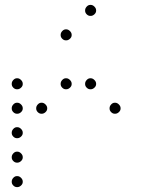

<svg xmlns="http://www.w3.org/2000/svg" viewBox="-20 -793 640 785"><path d="M349 -773Q341 -773 334.5 -766Q328 -759 328 -751V-749Q328 -741 334.5 -734.5Q341 -728 349 -728H351Q359 -728 366 -734.5Q373 -741 373 -749V-751Q373 -759 366 -766Q359 -773 351 -773ZM249 -673Q241 -673 234.5 -666Q228 -659 228 -651V-649Q228 -641 234.5 -634.5Q241 -628 249 -628H251Q259 -628 266 -634.5Q273 -641 273 -649V-651Q273 -659 266 -666Q259 -673 251 -673ZM49 -473Q41 -473 34.5 -466Q28 -459 28 -451V-449Q28 -441 34.5 -434.5Q41 -428 49 -428H51Q59 -428 66 -434.5Q73 -441 73 -449V-451Q73 -459 66 -466Q59 -473 51 -473ZM249 -473Q241 -473 234.5 -466Q228 -459 228 -451V-449Q228 -441 234.5 -434.5Q241 -428 249 -428H251Q259 -428 266 -434.5Q273 -441 273 -449V-451Q273 -459 266 -466Q259 -473 251 -473ZM349 -473Q341 -473 334.5 -466Q328 -459 328 -451V-449Q328 -441 334.5 -434.5Q341 -428 349 -428H351Q359 -428 366 -434.5Q373 -441 373 -449V-451Q373 -459 366 -466Q359 -473 351 -473ZM49 -373Q41 -373 34.5 -366Q28 -359 28 -351V-349Q28 -341 34.5 -334.5Q41 -328 49 -328H51Q59 -328 66 -334.5Q73 -341 73 -349V-351Q73 -359 66 -366Q59 -373 51 -373ZM149 -373Q141 -373 134.5 -366Q128 -359 128 -351V-349Q128 -341 134.5 -334.5Q141 -328 149 -328H151Q159 -328 166 -334.5Q173 -341 173 -349V-351Q173 -359 166 -366Q159 -373 151 -373ZM449 -373Q441 -373 434.5 -366Q428 -359 428 -351V-349Q428 -341 434.5 -334.5Q441 -328 449 -328H451Q459 -328 466 -334.5Q473 -341 473 -349V-351Q473 -359 466 -366Q459 -373 451 -373ZM49 -273Q41 -273 34.5 -266Q28 -259 28 -251V-249Q28 -241 34.5 -234.5Q41 -228 49 -228H51Q59 -228 66 -234.5Q73 -241 73 -249V-251Q73 -259 66 -266Q59 -273 51 -273ZM49 -173Q41 -173 34.5 -166Q28 -159 28 -151V-149Q28 -141 34.5 -134.5Q41 -128 49 -128H51Q59 -128 66 -134.5Q73 -141 73 -149V-151Q73 -159 66 -166Q59 -173 51 -173ZM49 -73Q41 -73 34.5 -66Q28 -59 28 -51V-49Q28 -41 34.5 -34.5Q41 -28 49 -28H51Q59 -28 66 -34.5Q73 -41 73 -49V-51Q73 -59 66 -66Q59 -73 51 -73Z"/></svg>

Font: Doto Rounded Light
Style: Regular
Weight: 300
Monospace: yes
Version: Version 1.000